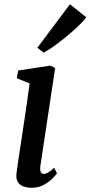

<svg xmlns="http://www.w3.org/2000/svg" viewBox="-20 -877 427 907"><path d="M129 10Q105.5 10 88.5 2.8Q71.5 -4.5 63.5 -18.8Q55.5 -33 57.5 -54.5Q60 -75 65 -109.5Q70 -144 76.8 -187.8Q83.5 -231.5 91 -281.2Q98.5 -331 106 -382.5Q113.5 -434 120 -483L59 -507.5L66 -544L217.5 -567L240.5 -556L170.5 -91.5Q168 -73.5 172.8 -64.5Q177.5 -55.5 186 -55.5Q196 -55.5 207.5 -62Q219 -68.5 236 -84.5L249 -57.5Q244 -50.5 228.2 -34.2Q212.5 -18 187.5 -4Q162.5 10 129 10ZM156.5 -651.5 310.5 -857 387 -795.5Q381.5 -786 364.8 -768.8Q348 -751.5 324.8 -731Q301.5 -710.5 276.2 -690.2Q251 -670 227.2 -653.5Q203.5 -637 186.5 -628.5Z"/></svg>

Font: Merriweather Light 18pt Medium
Style: Italic
Weight: 500
Italic angle: -7.8°
Version: Version 2.101